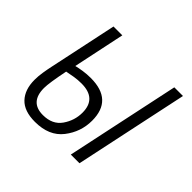

<svg xmlns="http://www.w3.org/2000/svg" viewBox="-136 -684 846 846"><g transform="rotate(45 287.0 -261.0)"><path d="M391 0H445L558 -532H504ZM177 10Q265 10 308.5 -46Q352 -102 352 -172Q352 -301 215 -301Q190 -301 167.5 -297.5Q145 -294 129 -290L180 -532H125L58 -216Q53 -193 49 -168Q45 -143 45 -120Q45 -59 77.5 -24.5Q110 10 177 10ZM181 -36Q100 -36 100 -124Q100 -155 118 -244Q137 -248 158.5 -251.5Q180 -255 203 -255Q297 -255 297 -167Q297 -118 268.5 -77Q240 -36 181 -36Z"/></g></svg>

Font: Noto Sans Display SemiCondensed Light
Style: Italic
Weight: 300
Width: 4
Italic angle: -12°
Designer: Monotype Design Team
Foundry: Monotype Imaging Inc.
Version: Version 1.900